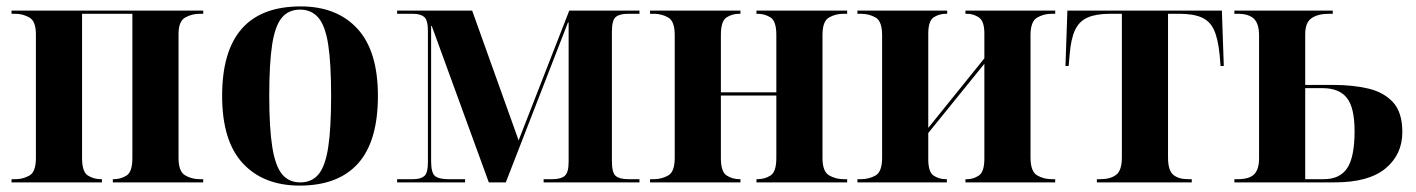

<svg xmlns="http://www.w3.org/2000/svg" viewBox="-20 -569 4417 599"><path d="M16 0V-10H28Q52 -10 72 -21.5Q92 -33 92 -76V-462Q92 -503 71.5 -514.5Q51 -526 28 -526H16V-536H614V-526H603Q579 -526 558 -514.5Q537 -503 537 -463V-76Q537 -34 557.5 -22Q578 -10 603 -10H614V0H332V-10H335Q357 -10 375 -21.5Q393 -33 393 -76V-526H236V-76Q236 -33 254 -21.5Q272 -10 295 -10H298V0Z M915 10Q802 10 737.5 -59.5Q673 -129 673 -270Q673 -549 918 -549Q1031 -549 1095 -479.5Q1159 -410 1159 -270Q1159 -128 1097 -59Q1035 10 915 10ZM917 0Q953 0 974 -25.5Q995 -51 1004 -110Q1013 -169 1013 -270Q1013 -371 1004 -429.5Q995 -488 973.5 -513.5Q952 -539 916 -539Q880 -539 859 -513.5Q838 -488 829 -429.5Q820 -371 820 -270Q820 -169 829.5 -110Q839 -51 860 -25.5Q881 0 917 0Z M1219 0V-10H1269Q1292 -10 1303.5 -19.5Q1315 -29 1315 -63V-472Q1315 -507 1303 -516.5Q1291 -526 1268 -526H1219V-536H1453L1598 -131L1756 -536H1975V-526H1940Q1913 -526 1901 -516Q1889 -506 1889 -470V-66Q1889 -30 1901 -20Q1913 -10 1940 -10H1975V0H1676V-10H1703Q1730 -10 1742 -20.5Q1754 -31 1754 -64V-499H1752L1558 0H1505L1327 -488H1325V-66Q1325 -30 1337 -20Q1349 -10 1379 -10H1431V0Z M2008 0V-10H2020Q2044 -10 2064.5 -21.5Q2085 -33 2085 -76V-460Q2085 -503 2064.5 -514.5Q2044 -526 2020 -526H2008V-536H2290V-526H2287Q2264 -526 2246.5 -514.5Q2229 -503 2229 -460V-281H2402V-460Q2402 -503 2384 -514.5Q2366 -526 2343 -526H2340V-536H2623V-526H2611Q2587 -526 2566.5 -514.5Q2546 -503 2546 -460V-76Q2546 -34 2566.5 -22Q2587 -10 2612 -10H2623V0H2340V-10H2343Q2366 -10 2384 -21.5Q2402 -33 2402 -76V-271H2229V-76Q2229 -33 2247 -21.5Q2265 -10 2287 -10H2290V0Z M2655 0V-10H2666Q2691 -10 2711.5 -21.5Q2732 -33 2732 -77V-459Q2732 -503 2711.5 -514.5Q2691 -526 2666 -526H2655V-536H2935V-526H2931Q2910 -526 2893 -515Q2876 -504 2876 -464V-170L3051 -387V-465Q3051 -503 3034 -514.5Q3017 -526 2997 -526H2992V-536H3272V-526H3261Q3236 -526 3215.5 -514Q3195 -502 3195 -459V-78Q3195 -34 3215.5 -22Q3236 -10 3261 -10H3272V0H2992V-10H2997Q3017 -10 3034 -21.5Q3051 -33 3051 -74V-370L2876 -154V-72Q2876 -32 2893 -21Q2910 -10 2930 -10H2934V0Z M3402 0V-10H3413Q3444 -10 3462 -23.5Q3480 -37 3480 -78V-526H3444Q3400 -526 3373.5 -514.5Q3347 -503 3334 -475.5Q3321 -448 3317 -398L3314 -363H3304L3310 -536H3792L3798 -363H3788L3785 -398Q3780 -448 3767.5 -475.5Q3755 -503 3729 -514.5Q3703 -526 3659 -526H3624V-78Q3624 -37 3640.5 -23.5Q3657 -10 3686 -10H3698V0Z M3831 0V-10H3841Q3878 -10 3893 -25.5Q3908 -41 3908 -75V-458Q3908 -495 3892 -510.5Q3876 -526 3841 -526H3831V-536H4138V-526H4126Q4092 -526 4072 -512.5Q4052 -499 4052 -462V-304H4142Q4199 -304 4247.5 -293Q4296 -282 4325.5 -250.5Q4355 -219 4355 -157Q4355 -87 4302.5 -43.5Q4250 0 4144 0ZM4110 -10Q4160 -10 4183 -44.5Q4206 -79 4206 -160Q4206 -233 4182 -263.5Q4158 -294 4106 -294H4052V-10Z"/></svg>

Font: Noto Serif Display SemiCondensed
Style: Bold
Weight: 700
Width: 4
Designer: Monotype Design Team
Foundry: Monotype Imaging Inc.
Version: Version 2.009